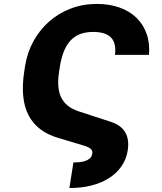

<svg xmlns="http://www.w3.org/2000/svg" viewBox="-20 -757 819 969"><path d="M102.6 -398.4 106.5 -423.3Q117.2 -491.5 148.8 -549Q180.4 -606.5 228 -648.4Q275.6 -690.3 337 -713.8Q398.4 -737.2 468.8 -737.2Q532 -737.2 582.9 -719.1Q633.9 -701 668.5 -667.4Q703.1 -633.9 720 -586.3Q736.9 -538.7 731.9 -480.1H560.4Q567.5 -540.5 539.6 -568.2Q511.7 -595.9 450.3 -595.9Q413.4 -595.9 385.3 -585.4Q357.2 -574.9 337 -553.6Q316.8 -532.3 303.4 -500.2Q290.1 -468 282.7 -424.4L278.8 -398.4Q264.9 -315 288.5 -265.8Q312.1 -216.6 376.4 -195.3L540.5 -141.7Q642.4 -108.3 624.3 3.9Q617.2 47.6 593 82.4Q568.9 117.2 530.5 141.7Q492.2 166.2 441.4 179.2Q390.6 192.1 330.3 191.8L350.5 62.9Q362.6 62.9 378 61.8Q393.5 60.7 407.7 56.3Q421.9 51.8 432.5 43Q443.2 34.1 445.7 18.5Q448.2 3.9 438.9 -5Q429.7 -13.8 404.5 -21.7L271.3 -61.8Q166.5 -93 123.8 -176Q81 -258.9 102.6 -398.4Z"/></svg>

Font: Inter P Extra Bold
Style: Italic
Weight: 800
Italic angle: 9.39999°
Designer: Rasmus Andersson
Foundry: rsms
Version: Version 3.018;git-588b23468